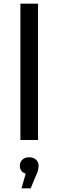

<svg xmlns="http://www.w3.org/2000/svg" viewBox="-20 -762 319 1045"><path d="M187 -742V0H91V-742ZM190 140Q190 164 177 191L147 263H97L120 183Q88 173 88 140Q88 120 102 107Q116 94 139 94Q162 94 176 107Q190 120 190 140Z"/></svg>

Font: Montserrat
Style: Regular
Weight: 500
Designer: Julieta Ulanovsky
Foundry: Julieta Ulanovsky
Version: Version 7.200;PS 007.200;hotconv 1.0.88;makeotf.lib2.5.64775